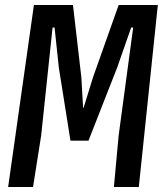

<svg xmlns="http://www.w3.org/2000/svg" viewBox="-20 -747 650 767"><path d="M12.5 0 115.5 -727H271.5L305 -438L312 -316.5H314L351.5 -438L454 -727H610.5L534.5 0H435L454 -206L512 -637H504L448 -477L333.5 -185H261.5L215 -477L198 -637H190L144.5 -206L112 0Z"/></svg>

Font: Spline Sans Mono Medium
Style: Italic
Weight: 500
Italic angle: -4°
Monospace: yes
Designer: Eben Sorkin, Mirko Velimirovic
Foundry: Sorkin Type
Version: Version 1.004